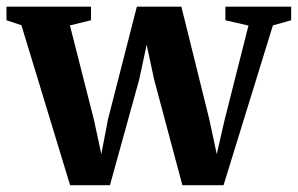

<svg xmlns="http://www.w3.org/2000/svg" viewBox="-26 -553 897 578"><path d="M-6.5 -492V-533H248V-492L184.5 -476.5L257 -191.5L279 -89L299 -193.5L386 -533H520L604.5 -192L626.5 -89L650.5 -193.5L722 -476L652.5 -492V-533H850.5V-492L795.5 -476.5L647 4.5H523L438 -313.5L415.5 -418.5L393 -313.5L305 4.5H185L38.5 -477Z"/></svg>

Font: Merriweather 72pt
Style: Bold
Weight: 700
Version: Version 2.100